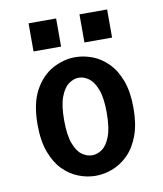

<svg xmlns="http://www.w3.org/2000/svg" viewBox="-80 -758 710 834"><g transform="rotate(-10 275.0 -340.5)"><path d="M275.5 11Q238 11 200.5 -3.5Q163 -18 132.2 -49Q101.5 -80 83 -130Q64.5 -180 64.5 -251Q64.5 -345.5 96.2 -402.8Q128 -460 176.8 -486Q225.5 -512 275.5 -512Q313.5 -512 351 -497.8Q388.5 -483.5 419.5 -452.5Q450.5 -421.5 469 -371.8Q487.5 -322 487.5 -251Q487.5 -180 469 -130Q450.5 -80 419.5 -49Q388.5 -18 351 -3.5Q313.5 11 275.5 11ZM275.5 -79.5Q298.5 -79.5 320 -94.8Q341.5 -110 355.5 -147.5Q369.5 -185 369.5 -251Q369.5 -315.5 355.5 -352.8Q341.5 -390 320 -405.8Q298.5 -421.5 275.5 -421.5Q253 -421.5 231.2 -405.8Q209.5 -390 195.5 -352.8Q181.5 -315.5 181.5 -251Q181.5 -185 195.5 -147.5Q209.5 -110 231.2 -94.8Q253 -79.5 275.5 -79.5ZM102.5 -692H224V-568H102.5ZM327 -692H449V-568H327Z"/></g></svg>

Font: Trispace SemiCondensed Medium
Style: Regular
Weight: 500
Width: 4
Designer: Tyler Finck
Foundry: Etcetera Type Company
Version: Version 1.210; ttfautohint (v1.8.3)